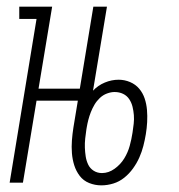

<svg xmlns="http://www.w3.org/2000/svg" viewBox="-20 -550 540 578"><path d="M9 0 90 -493H38V-530H137L96 -283H241L235 -247H90L49 0ZM285 8Q266 8 248.5 1Q231 -6 220 -20.5Q209 -35 203.5 -52.5Q198 -70 196.5 -89Q195 -108 196.5 -127.5Q198 -147 201 -166L261 -530H302L260 -277Q275 -293 295.5 -301.5Q316 -310 337 -310Q355 -310 371.5 -303Q388 -296 399 -283Q410 -270 415.5 -253.5Q421 -237 422.5 -219Q424 -201 423 -182.5Q422 -164 419 -146Q416 -128 411.5 -110.5Q407 -93 399.5 -76Q392 -59 380.5 -43Q369 -27 354 -15Q339 -3 321 2.5Q303 8 285 8Q285 8 285 8Q285 8 285 8ZM287 -29Q307 -29 325 -42Q343 -55 354 -73Q365 -91 370.5 -111Q376 -131 379 -151Q381 -164 382.5 -177.5Q384 -191 383 -203.5Q382 -216 379 -228.5Q376 -241 369 -251.5Q362 -262 350.5 -267.5Q339 -273 325 -273Q314 -273 302 -268.5Q290 -264 280.5 -255Q271 -246 264.5 -235Q258 -224 253.5 -212.5Q249 -201 246 -189.5Q243 -178 241 -166L240 -160Q238 -147 236.5 -133Q235 -119 235.5 -105.5Q236 -92 238 -79Q240 -66 245.5 -54.5Q251 -43 262 -36Q273 -29 287 -29Z"/></svg>

Font: Iosevka Slab Extralight
Style: Italic
Weight: 200
Italic angle: -9°
Monospace: yes
Designer: Belleve Invis
Foundry: Belleve Invis
Version: Version 11.1.1; ttfautohint (v1.8.3)